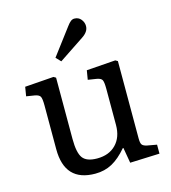

<svg xmlns="http://www.w3.org/2000/svg" viewBox="-115 -865 865 972"><g transform="rotate(-15 317.0 -379.0)"><path d="M265 14Q105 14 105 -157V-386Q105 -422 99 -433Q93 -444 71 -448L27 -455L35 -503L186 -514L198 -507V-186Q198 -113 218.5 -85.5Q239 -58 294 -58Q356 -58 392.5 -95.5Q429 -133 429 -197V-386Q429 -421 423.5 -432.5Q418 -444 395 -448L350 -455L358 -503L510 -514L522 -507V-101Q522 -77 528.5 -68.5Q535 -60 554 -56L604 -47V0L449 6L435 -75H432Q393 -29 353.5 -7.5Q314 14 265 14ZM245 -580 221 -605 325 -743Q336 -758 345 -765Q354 -772 364 -772Q386 -772 399 -756Q412 -740 412 -721Q412 -705 403 -692Q394 -679 377 -668Z"/></g></svg>

Font: Text Regular
Style: Regular
Weight: 400
Designer: Latin by Veronika Burian and Jose Scaglione. Greek by Irene Vlachou. Cyrillic by Vera Evstafieva.
Foundry: TypeTogether
Version: Version 3.002